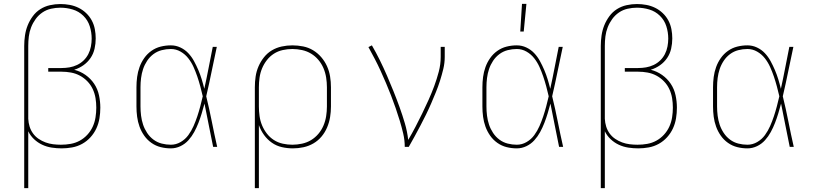

<svg xmlns="http://www.w3.org/2000/svg" viewBox="-20 -764 4240 999"><path d="M106 215V-525Q106 -552 110 -579.5Q114 -607 124 -632Q134 -657 150.5 -679.5Q167 -702 190 -716.5Q213 -731 240 -737Q267 -743 294 -743Q319 -743 343 -738.5Q367 -734 388.5 -723.5Q410 -713 428 -696Q446 -679 457.5 -657.5Q469 -636 473.5 -612Q478 -588 478 -564Q478 -537 472 -510.5Q466 -484 451 -462Q436 -440 414 -424.5Q392 -409 366 -401Q398 -393 425 -374Q452 -355 470 -328Q488 -301 495 -268.5Q502 -236 502 -204Q502 -176 497.5 -148.5Q493 -121 481.5 -96Q470 -71 451 -50Q432 -29 407.5 -15.5Q383 -2 355.5 3Q328 8 301 8Q275 8 249 4Q223 0 199.5 -11Q176 -22 157 -40Q138 -58 127 -81V215ZM297 -11Q323 -11 348 -15.5Q373 -20 395 -32Q417 -44 434.5 -63Q452 -82 462.5 -105Q473 -128 477 -153.5Q481 -179 481 -204Q481 -229 477 -253.5Q473 -278 462.5 -300.5Q452 -323 434.5 -341Q417 -359 395.5 -370.5Q374 -382 349.5 -386.5Q325 -391 300 -391H231V-410H300Q321 -410 341.5 -413.5Q362 -417 381 -426Q400 -435 415 -449.5Q430 -464 439.5 -482.5Q449 -501 453 -522Q457 -543 457 -563Q457 -596 447 -627.5Q437 -659 413.5 -682Q390 -705 358.5 -714.5Q327 -724 294 -724Q270 -724 245.5 -718.5Q221 -713 200.5 -699Q180 -685 165.5 -665Q151 -645 142 -622Q133 -599 130 -574.5Q127 -550 127 -525V-146Q128 -125 134 -105.5Q140 -86 152 -69.5Q164 -53 181 -41.5Q198 -30 217 -23Q236 -16 256.5 -13.5Q277 -11 297 -11Z M869 8Q842 8 816 1.5Q790 -5 768 -20.5Q746 -36 730.5 -58Q715 -80 706 -105Q697 -130 693.5 -156.5Q690 -183 690 -210V-310Q690 -337 693.5 -363.5Q697 -390 706 -415Q715 -440 730.5 -462Q746 -484 768 -499.5Q790 -515 816 -521.5Q842 -528 869 -528Q895 -528 918.5 -517Q942 -506 959.5 -487.5Q977 -469 989.5 -446Q1002 -423 1012 -399.5Q1022 -376 1029.5 -351.5Q1037 -327 1043 -302Q1055 -356 1065.5 -411Q1076 -466 1087 -520H1108Q1094 -456 1081 -391.5Q1068 -327 1053 -263Q1069 -198 1082 -132Q1095 -66 1110 0H1089Q1077 -56 1066.5 -112Q1056 -168 1044 -225Q1037 -199 1029.5 -174Q1022 -149 1012.5 -124.5Q1003 -100 990.5 -77Q978 -54 960.5 -34.5Q943 -15 919 -3.5Q895 8 869 8ZM869 -11Q896 -11 920 -25Q944 -39 960 -61Q976 -83 987 -108Q998 -133 1006.5 -158.5Q1015 -184 1022 -210.5Q1029 -237 1035 -263Q1029 -289 1022 -315Q1015 -341 1006.5 -366Q998 -391 987 -415.5Q976 -440 959.5 -461Q943 -482 919.5 -495.5Q896 -509 869 -509Q845 -509 821.5 -503Q798 -497 778.5 -482.5Q759 -468 745.5 -447.5Q732 -427 724.5 -404.5Q717 -382 714 -358Q711 -334 711 -310V-210Q711 -186 714 -162Q717 -138 724.5 -115.5Q732 -93 745.5 -72.5Q759 -52 778.5 -37.5Q798 -23 821.5 -17Q845 -11 869 -11Z M1306 215V-310Q1306 -338 1310 -365.5Q1314 -393 1325 -418.5Q1336 -444 1353.5 -466Q1371 -488 1394.5 -502Q1418 -516 1445.5 -522Q1473 -528 1501 -528Q1529 -528 1557 -522.5Q1585 -517 1609 -502.5Q1633 -488 1651.5 -466.5Q1670 -445 1681.5 -419.5Q1693 -394 1697.5 -366Q1702 -338 1702 -310V-210Q1702 -182 1697.5 -154.5Q1693 -127 1682 -101Q1671 -75 1653 -53.5Q1635 -32 1611 -18Q1587 -4 1559.5 2Q1532 8 1504 8Q1475 8 1446.5 1.5Q1418 -5 1394.5 -21.5Q1371 -38 1354 -61.5Q1337 -85 1327 -113V215ZM1501 -11Q1526 -11 1551.5 -16.5Q1577 -22 1598.5 -35Q1620 -48 1636.5 -67.5Q1653 -87 1663 -110.5Q1673 -134 1677 -159.5Q1681 -185 1681 -210V-310Q1681 -335 1677 -360.5Q1673 -386 1663 -409.5Q1653 -433 1636.5 -452.5Q1620 -472 1598.5 -485Q1577 -498 1551.5 -503.5Q1526 -509 1501 -509Q1476 -509 1451 -503.5Q1426 -498 1405 -484.5Q1384 -471 1368.5 -451Q1353 -431 1343.5 -408Q1334 -385 1330.5 -360Q1327 -335 1327 -310V-210Q1327 -185 1330.5 -160Q1334 -135 1343.5 -112Q1353 -89 1368.5 -69Q1384 -49 1405 -35.5Q1426 -22 1451 -16.5Q1476 -11 1501 -11Z M2086 0Q2086 -35 2078 -69Q2070 -103 2060 -136Q2050 -169 2038.5 -202Q2027 -235 2014.5 -267.5Q2002 -300 1988.5 -331.5Q1975 -363 1960.5 -395Q1946 -427 1930 -457.5Q1914 -488 1897 -519L1915 -528Q1937 -490 1956.5 -450.5Q1976 -411 1993.5 -370.5Q2011 -330 2027.5 -289Q2044 -248 2059 -206.5Q2074 -165 2086.5 -122.5Q2099 -80 2104 -36Q2124 -70 2142 -104.5Q2160 -139 2177 -174Q2194 -209 2210 -244.5Q2226 -280 2239.5 -316.5Q2253 -353 2263 -391Q2273 -429 2273 -468V-520H2294V-468Q2294 -436 2286.5 -405Q2279 -374 2269.5 -344Q2260 -314 2248 -284.5Q2236 -255 2223.5 -226Q2211 -197 2197 -168.5Q2183 -140 2168 -111.5Q2153 -83 2138 -55.5Q2123 -28 2107 0Z M2669 8Q2642 8 2616 1.5Q2590 -5 2568 -20.5Q2546 -36 2530.5 -58Q2515 -80 2506 -105Q2497 -130 2493.5 -156.5Q2490 -183 2490 -210V-310Q2490 -337 2493.5 -363.5Q2497 -390 2506 -415Q2515 -440 2530.5 -462Q2546 -484 2568 -499.5Q2590 -515 2616 -521.5Q2642 -528 2669 -528Q2695 -528 2718.5 -517Q2742 -506 2759.5 -487.5Q2777 -469 2789.5 -446Q2802 -423 2812 -399.5Q2822 -376 2829.5 -351.5Q2837 -327 2843 -302Q2855 -356 2865.5 -411Q2876 -466 2887 -520H2908Q2894 -456 2881 -391.5Q2868 -327 2853 -263Q2869 -198 2882 -132Q2895 -66 2910 0H2889Q2877 -56 2866.5 -112Q2856 -168 2844 -225Q2837 -199 2829.5 -174Q2822 -149 2812.5 -124.5Q2803 -100 2790.5 -77Q2778 -54 2760.5 -34.5Q2743 -15 2719 -3.5Q2695 8 2669 8ZM2669 -11Q2696 -11 2720 -25Q2744 -39 2760 -61Q2776 -83 2787 -108Q2798 -133 2806.5 -158.5Q2815 -184 2822 -210.5Q2829 -237 2835 -263Q2829 -289 2822 -315Q2815 -341 2806.5 -366Q2798 -391 2787 -415.5Q2776 -440 2759.5 -461Q2743 -482 2719.5 -495.5Q2696 -509 2669 -509Q2645 -509 2621.5 -503Q2598 -497 2578.5 -482.5Q2559 -468 2545.5 -447.5Q2532 -427 2524.5 -404.5Q2517 -382 2514 -358Q2511 -334 2511 -310V-210Q2511 -186 2514 -162Q2517 -138 2524.5 -115.5Q2532 -93 2545.5 -72.5Q2559 -52 2578.5 -37.5Q2598 -23 2621.5 -17Q2645 -11 2669 -11ZM2687 -600 2696 -744H2719L2705 -600Z M3106 215V-525Q3106 -552 3110 -579.5Q3114 -607 3124 -632Q3134 -657 3150.5 -679.5Q3167 -702 3190 -716.5Q3213 -731 3240 -737Q3267 -743 3294 -743Q3319 -743 3343 -738.5Q3367 -734 3388.5 -723.5Q3410 -713 3428 -696Q3446 -679 3457.5 -657.5Q3469 -636 3473.5 -612Q3478 -588 3478 -564Q3478 -537 3472 -510.5Q3466 -484 3451 -462Q3436 -440 3414 -424.5Q3392 -409 3366 -401Q3398 -393 3425 -374Q3452 -355 3470 -328Q3488 -301 3495 -268.5Q3502 -236 3502 -204Q3502 -176 3497.5 -148.5Q3493 -121 3481.5 -96Q3470 -71 3451 -50Q3432 -29 3407.5 -15.5Q3383 -2 3355.5 3Q3328 8 3301 8Q3275 8 3249 4Q3223 0 3199.5 -11Q3176 -22 3157 -40Q3138 -58 3127 -81V215ZM3297 -11Q3323 -11 3348 -15.5Q3373 -20 3395 -32Q3417 -44 3434.5 -63Q3452 -82 3462.5 -105Q3473 -128 3477 -153.5Q3481 -179 3481 -204Q3481 -229 3477 -253.5Q3473 -278 3462.5 -300.5Q3452 -323 3434.5 -341Q3417 -359 3395.5 -370.5Q3374 -382 3349.5 -386.5Q3325 -391 3300 -391H3231V-410H3300Q3321 -410 3341.5 -413.5Q3362 -417 3381 -426Q3400 -435 3415 -449.5Q3430 -464 3439.5 -482.5Q3449 -501 3453 -522Q3457 -543 3457 -563Q3457 -596 3447 -627.5Q3437 -659 3413.5 -682Q3390 -705 3358.5 -714.5Q3327 -724 3294 -724Q3270 -724 3245.5 -718.5Q3221 -713 3200.5 -699Q3180 -685 3165.5 -665Q3151 -645 3142 -622Q3133 -599 3130 -574.5Q3127 -550 3127 -525V-146Q3128 -125 3134 -105.5Q3140 -86 3152 -69.5Q3164 -53 3181 -41.5Q3198 -30 3217 -23Q3236 -16 3256.5 -13.5Q3277 -11 3297 -11Z M3869 8Q3842 8 3816 1.5Q3790 -5 3768 -20.5Q3746 -36 3730.5 -58Q3715 -80 3706 -105Q3697 -130 3693.5 -156.5Q3690 -183 3690 -210V-310Q3690 -337 3693.5 -363.5Q3697 -390 3706 -415Q3715 -440 3730.5 -462Q3746 -484 3768 -499.5Q3790 -515 3816 -521.5Q3842 -528 3869 -528Q3895 -528 3918.5 -517Q3942 -506 3959.5 -487.5Q3977 -469 3989.5 -446Q4002 -423 4012 -399.5Q4022 -376 4029.5 -351.5Q4037 -327 4043 -302Q4055 -356 4065.5 -411Q4076 -466 4087 -520H4108Q4094 -456 4081 -391.5Q4068 -327 4053 -263Q4069 -198 4082 -132Q4095 -66 4110 0H4089Q4077 -56 4066.5 -112Q4056 -168 4044 -225Q4037 -199 4029.5 -174Q4022 -149 4012.5 -124.5Q4003 -100 3990.5 -77Q3978 -54 3960.5 -34.5Q3943 -15 3919 -3.5Q3895 8 3869 8ZM3869 -11Q3896 -11 3920 -25Q3944 -39 3960 -61Q3976 -83 3987 -108Q3998 -133 4006.5 -158.5Q4015 -184 4022 -210.5Q4029 -237 4035 -263Q4029 -289 4022 -315Q4015 -341 4006.5 -366Q3998 -391 3987 -415.5Q3976 -440 3959.5 -461Q3943 -482 3919.5 -495.5Q3896 -509 3869 -509Q3845 -509 3821.5 -503Q3798 -497 3778.5 -482.5Q3759 -468 3745.5 -447.5Q3732 -427 3724.5 -404.5Q3717 -382 3714 -358Q3711 -334 3711 -310V-210Q3711 -186 3714 -162Q3717 -138 3724.5 -115.5Q3732 -93 3745.5 -72.5Q3759 -52 3778.5 -37.5Q3798 -23 3821.5 -17Q3845 -11 3869 -11Z"/></svg>

Font: Iosevka Etoile Thin
Style: Regular
Weight: 100
Designer: Belleve Invis
Foundry: Belleve Invis
Version: Version 22.1.2; ttfautohint (v1.8.4)